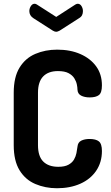

<svg xmlns="http://www.w3.org/2000/svg" viewBox="-20 -995 591 1021"><path d="M283 6Q221 6 168 -16.5Q115 -39 84 -89.5Q53 -140 53 -223V-502Q53 -585 84 -635.5Q115 -686 168 -708.5Q221 -731 284 -731Q354 -731 407.5 -707.5Q461 -684 491.5 -642Q522 -600 522 -541Q522 -502 506 -489.5Q490 -477 457 -477Q430 -477 411.5 -486.5Q393 -496 392 -518Q392 -530 388.5 -546.5Q385 -563 375 -579Q365 -595 344.5 -606Q324 -617 288 -617Q237 -617 209.5 -588.5Q182 -560 182 -502V-223Q182 -164 210 -136Q238 -108 290 -108Q324 -108 344 -119Q364 -130 373.5 -146.5Q383 -163 386.5 -181Q390 -199 392 -215Q394 -238 412 -247Q430 -256 456 -256Q490 -256 506 -243Q522 -230 522 -192Q522 -132 491.5 -87Q461 -42 407 -18Q353 6 283 6ZM279 -826Q271 -826 261 -832L158 -898Q147 -905 141.5 -914.5Q136 -924 136 -936Q136 -950 144 -962.5Q152 -975 164 -975Q170 -975 176 -971L279 -905L381 -971Q388 -975 393 -975Q406 -975 413.5 -962.5Q421 -950 421 -936Q421 -924 416.5 -914.5Q412 -905 400 -898L297 -832Q286 -826 279 -826Z"/></svg>

Font: Dosis
Style: Bold
Weight: 700
Designer: EdgarTolentino, PabloImpallari, IginoMarini
Foundry: EdgarTolentino, PabloImpallari, IginoMarini
Version: Version 3.001; ttfautohint (v1.8.2)